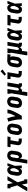

<svg xmlns="http://www.w3.org/2000/svg" viewBox="2954 -3840 1030 7101"><g transform="rotate(-90 3469.5 -290.0)"><path d="M-61 205 163 -168 93 -416H54V-530H210L247 -326L353 -530H502L279 -157L348 91H387V205H232L195 1L88 205Z M677 8Q649 8 622 1Q595 -6 574.5 -22.5Q554 -39 541.5 -62.5Q529 -86 523.5 -113Q518 -140 519 -168Q520 -196 525 -225L547 -355Q550 -378 557 -401Q564 -424 576.5 -445.5Q589 -467 606.5 -485Q624 -503 645.5 -515.5Q667 -528 690.5 -533Q714 -538 738 -538Q759 -538 779 -531Q799 -524 813.5 -510Q828 -496 838 -478.5Q848 -461 855 -442Q862 -464 869 -486Q876 -508 883 -530H985Q960 -461 936 -391.5Q912 -322 886 -253Q891 -190 893.5 -126.5Q896 -63 900 0H797Q797 -18 797.5 -36Q798 -54 798 -72Q787 -56 774.5 -41.5Q762 -27 746.5 -15.5Q731 -4 713 2Q695 8 677 8ZM677 -106Q686 -106 694 -110Q702 -114 710.5 -118.5Q719 -123 726 -129Q733 -135 738.5 -142.5Q744 -150 748.5 -158.5Q753 -167 757 -175Q761 -183 765 -191Q769 -199 773 -207.5Q777 -216 780.5 -224Q784 -232 787.5 -240.5Q791 -249 794.5 -257.5Q798 -266 801 -274Q800 -286 799.5 -297Q799 -308 797.5 -319Q796 -330 794.5 -341.5Q793 -353 790.5 -363.5Q788 -374 784.5 -384.5Q781 -395 774.5 -403.5Q768 -412 758.5 -418Q749 -424 738 -424Q724 -424 713.5 -413Q703 -402 697 -389Q691 -376 687.5 -362.5Q684 -349 682 -336L660 -206Q659 -197 657.5 -187.5Q656 -178 655.5 -168.5Q655 -159 655 -149.5Q655 -140 656.5 -131.5Q658 -123 663 -114.5Q668 -106 677 -106Z M970 205 1063 -355Q1067 -379 1074.5 -403Q1082 -427 1096 -449Q1110 -471 1130 -489Q1150 -507 1173 -518.5Q1196 -530 1221 -534Q1246 -538 1270 -538Q1299 -538 1327.5 -531.5Q1356 -525 1379 -510Q1402 -495 1418 -472Q1434 -449 1441 -421.5Q1448 -394 1447.5 -364.5Q1447 -335 1442 -305L1421 -175Q1417 -154 1411 -132.5Q1405 -111 1394.5 -90Q1384 -69 1369.5 -50.5Q1355 -32 1336 -18.5Q1317 -5 1295 1.5Q1273 8 1251 8Q1232 8 1214.5 2Q1197 -4 1185 -17Q1173 -30 1166 -46.5Q1159 -63 1155 -81L1108 205ZM1210 -106Q1226 -106 1240 -114.5Q1254 -123 1263.5 -136Q1273 -149 1278 -164Q1283 -179 1286 -194L1307 -324Q1309 -335 1310 -345.5Q1311 -356 1310.5 -366.5Q1310 -377 1308 -387Q1306 -397 1301 -405.5Q1296 -414 1287 -419Q1278 -424 1268 -424Q1253 -424 1239.5 -415Q1226 -406 1217.5 -393Q1209 -380 1204.5 -365.5Q1200 -351 1198 -336L1179 -222Q1177 -213 1176 -204.5Q1175 -196 1174.5 -187Q1174 -178 1174 -169.5Q1174 -161 1174.5 -152.5Q1175 -144 1177 -136Q1179 -128 1183 -121Q1187 -114 1194.5 -110Q1202 -106 1210 -106Z M1824 0Q1800 0 1775.5 -3Q1751 -6 1729.5 -14.5Q1708 -23 1690 -37.5Q1672 -52 1661.5 -72.5Q1651 -93 1649.5 -117.5Q1648 -142 1652 -166L1694 -416H1573L1592 -530H1971L1952 -416H1832L1787 -147Q1786 -140 1788 -133Q1790 -126 1796 -121.5Q1802 -117 1809 -115.5Q1816 -114 1824 -114H1896V0Z M2206 8Q2177 8 2148 2Q2119 -4 2096 -19.5Q2073 -35 2057.5 -58Q2042 -81 2034.5 -108.5Q2027 -136 2027.5 -165.5Q2028 -195 2033 -225L2055 -355Q2059 -380 2067.5 -404Q2076 -428 2090.5 -450.5Q2105 -473 2126 -490.5Q2147 -508 2171 -519Q2195 -530 2220 -535.5Q2245 -541 2270 -541Q2300 -541 2327.5 -533Q2355 -525 2378.5 -510Q2402 -495 2418 -472Q2434 -449 2441 -421.5Q2448 -394 2447.5 -364.5Q2447 -335 2442 -305L2421 -175Q2416 -151 2408 -126.5Q2400 -102 2385 -80Q2370 -58 2349.5 -40Q2329 -22 2305 -11Q2281 0 2256 4Q2231 8 2206 8ZM2209 -106Q2224 -106 2239 -114Q2254 -122 2263.5 -135.5Q2273 -149 2278 -164Q2283 -179 2286 -194L2307 -324Q2309 -335 2310 -346Q2311 -357 2310.5 -367.5Q2310 -378 2308 -388Q2306 -398 2300.5 -406.5Q2295 -415 2285.5 -419.5Q2276 -424 2265 -424Q2250 -424 2235.5 -415.5Q2221 -407 2211.5 -394Q2202 -381 2197 -366Q2192 -351 2190 -336L2168 -206Q2166 -195 2165 -184.5Q2164 -174 2164.5 -163.5Q2165 -153 2167.5 -143Q2170 -133 2175 -124Q2180 -115 2189 -110.5Q2198 -106 2209 -106Z M2598 0Q2604 -33 2603.5 -65.5Q2603 -98 2599.5 -130Q2596 -162 2591.5 -193.5Q2587 -225 2581 -256.5Q2575 -288 2568.5 -318.5Q2562 -349 2554.5 -379.5Q2547 -410 2538 -440.5Q2529 -471 2519 -500L2648 -538Q2674 -465 2692 -388.5Q2710 -312 2723 -234Q2739 -263 2754.5 -293Q2770 -323 2783.5 -353Q2797 -383 2808 -414Q2819 -445 2824 -477L2833 -530H2971L2962 -477Q2955 -435 2940 -394Q2925 -353 2906.5 -313Q2888 -273 2868 -233Q2848 -193 2826.5 -154Q2805 -115 2782.5 -76.5Q2760 -38 2736 0Z M3206 8Q3177 8 3148 2Q3119 -4 3096 -19.5Q3073 -35 3057.5 -58Q3042 -81 3034.5 -108.5Q3027 -136 3027.5 -165.5Q3028 -195 3033 -225L3055 -355Q3059 -380 3067.5 -404Q3076 -428 3090.5 -450.5Q3105 -473 3126 -490.5Q3147 -508 3171 -519Q3195 -530 3220 -535.5Q3245 -541 3270 -541Q3300 -541 3327.5 -533Q3355 -525 3378.5 -510Q3402 -495 3418 -472Q3434 -449 3441 -421.5Q3448 -394 3447.5 -364.5Q3447 -335 3442 -305L3421 -175Q3416 -151 3408 -126.5Q3400 -102 3385 -80Q3370 -58 3349.5 -40Q3329 -22 3305 -11Q3281 0 3256 4Q3231 8 3206 8ZM3209 -106Q3224 -106 3239 -114Q3254 -122 3263.5 -135.5Q3273 -149 3278 -164Q3283 -179 3286 -194L3307 -324Q3309 -335 3310 -346Q3311 -357 3310.5 -367.5Q3310 -378 3308 -388Q3306 -398 3300.5 -406.5Q3295 -415 3285.5 -419.5Q3276 -424 3265 -424Q3250 -424 3235.5 -415.5Q3221 -407 3211.5 -394Q3202 -381 3197 -366Q3192 -351 3190 -336L3168 -206Q3166 -195 3165 -184.5Q3164 -174 3164.5 -163.5Q3165 -153 3167.5 -143Q3170 -133 3175 -124Q3180 -115 3189 -110.5Q3198 -106 3209 -106Z M3470 205 3573 -416H3554V-530H3730L3676 -206Q3674 -196 3673 -185.5Q3672 -175 3672 -164.5Q3672 -154 3673.5 -144.5Q3675 -135 3679 -126Q3683 -117 3691 -111.5Q3699 -106 3709 -106Q3722 -106 3734.5 -112.5Q3747 -119 3755.5 -129.5Q3764 -140 3768.5 -153Q3773 -166 3775 -178L3833 -530H3971L3904 -126Q3904 -122 3904.5 -118Q3905 -114 3907.5 -111Q3910 -108 3913.5 -107Q3917 -106 3921 -106H3939V8H3903Q3880 8 3858 4.5Q3836 1 3817 -9Q3798 -19 3784.5 -35.5Q3771 -52 3766 -73Q3759 -57 3749 -42Q3739 -27 3725.5 -15Q3712 -3 3695 2.5Q3678 8 3661 8Q3654 8 3646.5 7.5Q3639 7 3632 5Q3634 29 3631.5 53.5Q3629 78 3625 102L3608 205Z M4324 0Q4300 0 4275.5 -3Q4251 -6 4229.5 -14.5Q4208 -23 4190 -37.5Q4172 -52 4161.5 -72.5Q4151 -93 4149.5 -117.5Q4148 -142 4152 -166L4194 -416H4095V-530H4350L4287 -147Q4286 -140 4288 -133Q4290 -126 4296 -121.5Q4302 -117 4309 -115.5Q4316 -114 4324 -114H4396V0ZM4277 -583 4222 -637 4383 -785 4452 -715Z M4705 8Q4676 8 4647.5 1.5Q4619 -5 4596 -20Q4573 -35 4557.5 -58Q4542 -81 4534.5 -108.5Q4527 -136 4527.5 -165.5Q4528 -195 4533 -225L4555 -355Q4559 -379 4567.5 -403Q4576 -427 4590.5 -448.5Q4605 -470 4625.5 -487Q4646 -504 4669.5 -515Q4693 -526 4717.5 -532Q4742 -538 4767 -538Q4771 -538 4775 -538Q4779 -538 4783 -538L5018 -530L4999 -416L4902 -419Q4913 -409 4921 -396.5Q4929 -384 4933 -369Q4937 -354 4937 -337.5Q4937 -321 4934 -305L4913 -175Q4909 -151 4901 -127Q4893 -103 4879 -81Q4865 -59 4845 -41Q4825 -23 4802 -11.5Q4779 0 4754 4Q4729 8 4705 8ZM4707 -106Q4722 -106 4735.5 -115Q4749 -124 4757.5 -137Q4766 -150 4770.5 -164.5Q4775 -179 4778 -194L4799 -324Q4802 -339 4803 -354.5Q4804 -370 4801.5 -384Q4799 -398 4790 -410.5Q4781 -423 4767 -424H4764Q4763 -424 4762 -424Q4761 -424 4760 -424Q4745 -424 4731.5 -414.5Q4718 -405 4709.5 -392Q4701 -379 4696.5 -364.5Q4692 -350 4690 -336L4668 -206Q4666 -195 4665 -184.5Q4664 -174 4664.5 -163.5Q4665 -153 4667 -143Q4669 -133 4674 -124.5Q4679 -116 4688 -111Q4697 -106 4707 -106Z M4970 205 5073 -416H5054V-530H5230L5176 -206Q5174 -196 5173 -185.5Q5172 -175 5172 -164.5Q5172 -154 5173.5 -144.5Q5175 -135 5179 -126Q5183 -117 5191 -111.5Q5199 -106 5209 -106Q5222 -106 5234.5 -112.5Q5247 -119 5255.5 -129.5Q5264 -140 5268.5 -153Q5273 -166 5275 -178L5333 -530H5471L5404 -126Q5404 -122 5404.5 -118Q5405 -114 5407.5 -111Q5410 -108 5413.5 -107Q5417 -106 5421 -106H5439V8H5403Q5380 8 5358 4.5Q5336 1 5317 -9Q5298 -19 5284.5 -35.5Q5271 -52 5266 -73Q5259 -57 5249 -42Q5239 -27 5225.5 -15Q5212 -3 5195 2.5Q5178 8 5161 8Q5154 8 5146.5 7.5Q5139 7 5132 5Q5134 29 5131.5 53.5Q5129 78 5125 102L5108 205Z M5677 8Q5649 8 5622 1Q5595 -6 5574.5 -22.5Q5554 -39 5541.5 -62.5Q5529 -86 5523.5 -113Q5518 -140 5519 -168Q5520 -196 5525 -225L5547 -355Q5550 -378 5557 -401Q5564 -424 5576.5 -445.5Q5589 -467 5606.5 -485Q5624 -503 5645.5 -515.5Q5667 -528 5690.5 -533Q5714 -538 5738 -538Q5759 -538 5779 -531Q5799 -524 5813.5 -510Q5828 -496 5838 -478.5Q5848 -461 5855 -442Q5862 -464 5869 -486Q5876 -508 5883 -530H5985Q5960 -461 5936 -391.5Q5912 -322 5886 -253Q5891 -190 5893.5 -126.5Q5896 -63 5900 0H5797Q5797 -18 5797.5 -36Q5798 -54 5798 -72Q5787 -56 5774.5 -41.5Q5762 -27 5746.5 -15.5Q5731 -4 5713 2Q5695 8 5677 8ZM5677 -106Q5686 -106 5694 -110Q5702 -114 5710.5 -118.5Q5719 -123 5726 -129Q5733 -135 5738.5 -142.5Q5744 -150 5748.5 -158.5Q5753 -167 5757 -175Q5761 -183 5765 -191Q5769 -199 5773 -207.5Q5777 -216 5780.5 -224Q5784 -232 5787.5 -240.5Q5791 -249 5794.5 -257.5Q5798 -266 5801 -274Q5800 -286 5799.5 -297Q5799 -308 5797.5 -319Q5796 -330 5794.5 -341.5Q5793 -353 5790.5 -363.5Q5788 -374 5784.5 -384.5Q5781 -395 5774.5 -403.5Q5768 -412 5758.5 -418Q5749 -424 5738 -424Q5724 -424 5713.5 -413Q5703 -402 5697 -389Q5691 -376 5687.5 -362.5Q5684 -349 5682 -336L5660 -206Q5659 -197 5657.5 -187.5Q5656 -178 5655.5 -168.5Q5655 -159 5655 -149.5Q5655 -140 5656.5 -131.5Q5658 -123 5663 -114.5Q5668 -106 5677 -106Z M6324 0Q6300 0 6275.5 -3Q6251 -6 6229.5 -14.5Q6208 -23 6190 -37.5Q6172 -52 6161.5 -72.5Q6151 -93 6149.5 -117.5Q6148 -142 6152 -166L6194 -416H6073L6092 -530H6471L6452 -416H6332L6287 -147Q6286 -140 6288 -133Q6290 -126 6296 -121.5Q6302 -117 6309 -115.5Q6316 -114 6324 -114H6396V0Z M6677 8Q6649 8 6622 1Q6595 -6 6574.5 -22.5Q6554 -39 6541.5 -62.5Q6529 -86 6523.5 -113Q6518 -140 6519 -168Q6520 -196 6525 -225L6547 -355Q6550 -378 6557 -401Q6564 -424 6576.5 -445.5Q6589 -467 6606.5 -485Q6624 -503 6645.5 -515.5Q6667 -528 6690.5 -533Q6714 -538 6738 -538Q6759 -538 6779 -531Q6799 -524 6813.5 -510Q6828 -496 6838 -478.5Q6848 -461 6855 -442Q6862 -464 6869 -486Q6876 -508 6883 -530H6985Q6960 -461 6936 -391.5Q6912 -322 6886 -253Q6891 -190 6893.5 -126.5Q6896 -63 6900 0H6797Q6797 -18 6797.5 -36Q6798 -54 6798 -72Q6787 -56 6774.5 -41.5Q6762 -27 6746.5 -15.5Q6731 -4 6713 2Q6695 8 6677 8ZM6677 -106Q6686 -106 6694 -110Q6702 -114 6710.5 -118.5Q6719 -123 6726 -129Q6733 -135 6738.5 -142.5Q6744 -150 6748.5 -158.5Q6753 -167 6757 -175Q6761 -183 6765 -191Q6769 -199 6773 -207.5Q6777 -216 6780.5 -224Q6784 -232 6787.5 -240.5Q6791 -249 6794.5 -257.5Q6798 -266 6801 -274Q6800 -286 6799.5 -297Q6799 -308 6797.5 -319Q6796 -330 6794.5 -341.5Q6793 -353 6790.5 -363.5Q6788 -374 6784.5 -384.5Q6781 -395 6774.5 -403.5Q6768 -412 6758.5 -418Q6749 -424 6738 -424Q6724 -424 6713.5 -413Q6703 -402 6697 -389Q6691 -376 6687.5 -362.5Q6684 -349 6682 -336L6660 -206Q6659 -197 6657.5 -187.5Q6656 -178 6655.5 -168.5Q6655 -159 6655 -149.5Q6655 -140 6656.5 -131.5Q6658 -123 6663 -114.5Q6668 -106 6677 -106Z"/></g></svg>

Font: Iosevka Slab Heavy Oblique
Style: Regular
Weight: 900
Italic angle: -9°
Monospace: yes
Designer: Belleve Invis
Foundry: Belleve Invis
Version: Version 11.1.1; ttfautohint (v1.8.3)